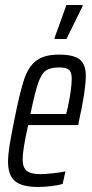

<svg xmlns="http://www.w3.org/2000/svg" viewBox="-20 -735 365 763"><path d="M12 -92Q12 -119 17.5 -154Q23 -189 36 -254Q58 -365 75 -417Q92 -469 123.5 -493.5Q155 -518 214 -518Q272 -518 296.5 -499Q321 -480 321 -433Q321 -377 294 -255L291 -238H92Q70 -141 70 -102Q70 -69 86.5 -56Q103 -43 140 -43Q160 -43 191.5 -46.5Q223 -50 240 -54L229 -4Q213 1 185 4.5Q157 8 131 8Q68 8 40 -15Q12 -38 12 -92ZM243 -282 249 -307Q265 -381 265 -422Q265 -449 253.5 -458Q242 -467 216 -467Q181 -467 163 -455Q145 -443 132 -406Q119 -369 101 -282ZM197 -580V-585L244 -715H308V-710L244 -580Z"/></svg>

Font: Saira Ultra Condensed
Style: Italic
Weight: 400
Width: 1
Italic angle: -12°
Designer: Hector Gatti with collaboration of the Omnibus-Type team
Foundry: Omnibus-Type
Version: Version 1.001; ttfautohint (v1.8)